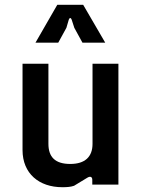

<svg xmlns="http://www.w3.org/2000/svg" viewBox="-20 -770 591 801"><path d="M240 11C259 11 275 10 289 5L345 -29C357 -36 365 -32 365 -20V0H474V-504H366V-170C366 -116 335 -86 273 -86C209 -86 182 -116 182 -170V-504H74V-144C74 -46 143 11 240 11ZM128 -592H223L257 -654L267 -688C270 -697 276 -697 279 -688L290 -654L324 -592H419L327 -750H219Z"/></svg>

Font: Finlandica Medium
Style: Regular
Weight: 500
Designer: Niklas Ekholm, Juho Hiilivirta, Jaakko Suomalainen
Foundry: Helsinki Type Studio
Version: Version 2.000;Glyphs 3.2 (3202)